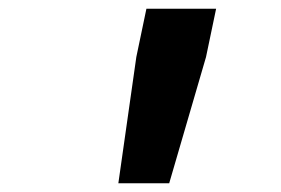

<svg xmlns="http://www.w3.org/2000/svg" viewBox="-20 -730 640 438"><path d="M250 -312 291 -600 314 -710H473L450 -600L366 -312Z"/></svg>

Font: Geist Mono Black
Style: Italic
Weight: 900
Italic angle: -12°
Monospace: yes
Designer: Basement.studio, Andrés Briganti, Mateo Zaragoza
Foundry: Basement.studio, Vercel, Andrés Briganti, Guido Ferreyra, Mateo Zaragoza
Version: Version 1.500; ttfautohint (v1.8.4.7-5d5b)